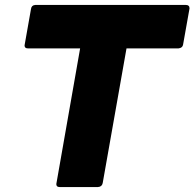

<svg xmlns="http://www.w3.org/2000/svg" viewBox="-20 -754 784 774"><path d="M375 0H220Q207 0 207 -12Q207 -15 303 -559H92Q79 -559 79 -571L105 -718Q107 -733 122 -734H730Q744 -734 744 -720L718 -574Q716 -561 700 -559H490L394 -16Q391 -1 375 0Z"/></svg>

Font: YamahaIndonesia935. App XBold
Style: Italic
Weight: 800
Italic angle: -10°
Designer: Dalton Maag Ltd
Foundry: Dalton Maag Ltd
Version: Version 1.002; January 01, 2024; Regular/Italic